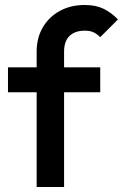

<svg xmlns="http://www.w3.org/2000/svg" viewBox="-20 -750 493 770"><path d="M127 0V-543Q127 -598 151.5 -640Q176 -682 219.5 -706Q263 -730 320 -730Q364 -730 395 -715Q426 -700 453 -672L382 -601Q370 -613 356 -620Q342 -627 320 -627Q280 -627 258.5 -605.5Q237 -584 237 -544V0ZM12 -380V-480H382V-380Z"/></svg>

Font: Outfit Thin Medium
Style: Regular
Weight: 500
Version: Version 1.100;gftools[0.9.27]